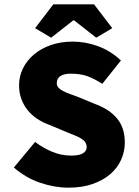

<svg xmlns="http://www.w3.org/2000/svg" viewBox="-20 -854 640 886"><path d="M296 12Q232 12 165.5 -10.5Q99 -33 44 -81L142 -199Q179 -171 221 -153.5Q263 -136 308 -136Q347 -136 363.5 -147Q380 -158 380 -174Q380 -188 373.5 -197.5Q367 -207 355 -214.5Q343 -222 325.5 -229Q308 -236 286 -245L205 -279Q177 -289 152 -305.5Q127 -322 108.5 -344.5Q90 -367 79 -396Q68 -425 68 -460Q68 -502 86 -538.5Q104 -575 136.5 -602.5Q169 -630 214.5 -646Q260 -662 316 -662Q374 -662 432 -641Q490 -620 538 -575L452 -467Q417 -490 384.5 -502Q352 -514 306 -514Q277 -514 259.5 -503.5Q242 -493 242 -470Q242 -459 249 -450.5Q256 -442 269 -435Q282 -428 301 -421Q320 -414 344 -405L419 -374Q485 -350 520.5 -307Q556 -264 556 -196Q556 -155 539 -117Q522 -79 489 -50.5Q456 -22 407.5 -5Q359 12 296 12ZM216 -680 142 -724 226 -834H414L498 -724L424 -680L322 -760H318Z"/></svg>

Font: Source Code Pro Black
Style: Regular
Weight: 900
Monospace: yes
Designer: Paul D. Hunt, Teo Tuominen
Foundry: Adobe Systems Incorporated
Version: Version 2.030;PS 1.000;hotconv 16.6.51;makeotf.lib2.5.65220